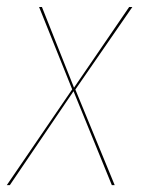

<svg xmlns="http://www.w3.org/2000/svg" viewBox="-33 -538 413 558"><path d="M351.6 -517.6 186 -277.8 300.3 0H292L180.7 -272.9L-4.4 0H-13.2L176.8 -278.3L80.6 -517.6H88.9L182.1 -283.2L342.3 -517.6Z"/></svg>

Font: Fira Sans Compressed Eight
Style: Italic
Weight: 100
Width: 3
Italic angle: -8°
Designer: Carrois Corporate & Edenspiekermann AG
Foundry: Carrois Corporate GbR & Edenspiekermann AG
Version: Version 4.203;PS 004.203;hotconv 1.0.88;makeotf.lib2.5.64775